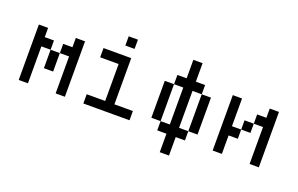

<svg xmlns="http://www.w3.org/2000/svg" viewBox="-104 -1160 2754 1776"><g transform="rotate(20 1272.5 -272.5)"><path d="M90.9 -545.5V0H181.8V-363.6H272.7V-454.5H181.8V-545.5ZM454.5 -363.6V0H545.5V-545.5H454.5V-454.5H363.6V-363.6ZM272.7 -363.6V-181.8H363.6V-363.6Z M909.1 -454.5V-90.9H727.3V0H1181.8V-90.9H1000V-545.5H727.3V-454.5ZM909.1 -727.3V-636.4H1000V-727.3Z M1363.6 -454.5V-90.9H1454.5V-454.5ZM1545.5 -545.5H1454.5V-454.5H1545.5V-90.9H1454.5V0H1545.5V181.8H1636.4V0H1727.3V-90.9H1636.4V-454.5H1727.3V-545.5H1636.4V-727.3H1545.5ZM1727.3 -454.5V-90.9H1818.2V-454.5Z M2000 -545.5V0H2090.9V-181.8H2181.8V-272.7H2090.9V-545.5ZM2363.6 -363.6V0H2454.5V-545.5H2363.6V-454.5H2272.7V-363.6ZM2181.8 -363.6V-272.7H2272.7V-363.6Z"/></g></svg>

Font: Departure Mono
Style: Regular
Weight: 400
Monospace: yes
Designer: Helena Zhang
Version: Version 1.500;Glyphs 3.3.1 (3343)